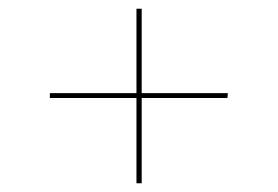

<svg xmlns="http://www.w3.org/2000/svg" viewBox="-20 -580 635 439"><path d="M292 -356H94V-367H292V-560H304V-367H501L500 -356H304V-161H292Z"/></svg>

Font: Hepta Slab Thin
Style: Regular
Weight: 250
Designer: Michael LaGattuta
Foundry: Michael LaGattuta
Version: Version 1.100; ttfautohint (v1.8) -l 8 -r 50 -G 200 -x 14 -D